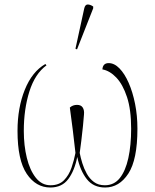

<svg xmlns="http://www.w3.org/2000/svg" viewBox="-20 -825 690 855"><path d="M204 10Q140 10 99 -51Q58 -112 58 -242Q58 -345 90.5 -425.5Q123 -506 182 -540L187 -534Q136 -497 111 -418Q86 -339 86 -242Q86 -177 99.5 -122Q113 -67 139.5 -33.5Q166 0 205 0Q243 0 265 -22.5Q287 -45 298.5 -78.5Q310 -112 316 -144Q310 -200 304 -247Q298 -294 291 -346Q304 -358 323 -358Q341 -358 348.5 -346Q356 -334 354 -315Q353 -297 349.5 -264Q346 -231 342 -197.5Q338 -164 335 -144Q339 -123 346.5 -98.5Q354 -74 366.5 -51.5Q379 -29 398.5 -14.5Q418 0 447 0Q488 0 513.5 -32Q539 -64 551.5 -121Q564 -178 564 -252Q564 -337 545.5 -393Q527 -449 498 -479.5Q469 -510 436 -516Q438 -544 464 -544Q489 -544 512 -520.5Q535 -497 553 -456Q571 -415 581.5 -362.5Q592 -310 592 -252Q592 -114 551.5 -52Q511 10 448 10Q396 10 366.5 -27.5Q337 -65 324 -126Q312 -65 284 -27.5Q256 10 204 10ZM323 -605 316 -608 355 -787Q359 -805 370.5 -805Q382 -805 395 -796V-788Z"/></svg>

Font: Noto Serif Display Condensed Thin
Style: Regular
Weight: 100
Width: 3
Designer: Monotype Design Team
Foundry: Monotype Imaging Inc.
Version: Version 2.009